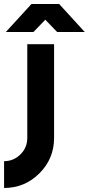

<svg xmlns="http://www.w3.org/2000/svg" viewBox="-74 -720 441 955"><path d="M-45 -560.7H92.3L151.3 -622L210.3 -560.7H347.7L220.3 -700H82.3ZM61.7 -500V-33.7Q61.7 13.9 28.2 47.4Q-6.1 81.7 -53.7 81.7V215Q49 215 122 142.1Q195 69.1 195 -33.7V-500Z"/></svg>

Font: Unageo Variable
Style: Regular
Weight: 300
Designer: Richard Sepsi
Foundry: Richard Sepsi
Version: Version 2.200